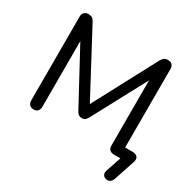

<svg xmlns="http://www.w3.org/2000/svg" viewBox="-188 -900 1254 1254"><g transform="rotate(30 439.0 -273.0)"><path d="M815 137Q809 152 799 159Q789 166 777 166Q765 166 755 160Q745 154 741 143Q737 132 742 115L786 -16L796 0H734Q712 0 700 -10.5Q688 -21 688 -43V-576H710L470 -127Q462 -114 453.5 -107.5Q445 -101 430 -101Q416 -101 406.5 -108Q397 -115 390 -127L147 -577H171V-37Q171 -17 160.5 -5Q150 7 129 7Q109 7 98 -5Q87 -17 87 -37V-668Q87 -689 98.5 -700.5Q110 -712 130 -712Q148 -712 158.5 -705Q169 -698 178 -681L446 -178H415L682 -681Q692 -698 702 -705Q712 -712 730 -712Q750 -712 761 -700.5Q772 -689 772 -668V-52L747 -77H826Q854 -77 865.5 -62.5Q877 -48 868 -22Z"/></g></svg>

Font: Nunito Medium
Style: Regular
Weight: 500
Designer: Vernon Adams
Foundry: Vernon Adams
Version: Version 3.602